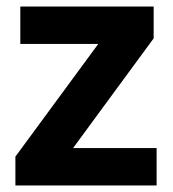

<svg xmlns="http://www.w3.org/2000/svg" viewBox="-20 -617 528 586"><path d="M458 -51V-165H203L449 -500V-597H42V-483H280L27 -139V-51Z"/></svg>

Font: Noto Sans Tamil UI
Style: Bold
Weight: 700
Designer: Jelle Bosma - Monotype Design Team
Foundry: Monotype Imaging Inc.
Version: Version 2.004